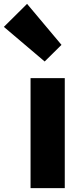

<svg xmlns="http://www.w3.org/2000/svg" viewBox="-86 -973 427 993"><path d="M72 0V-569H249V-284V0ZM145 -655 -66 -834 54 -953 143 -847 232 -741Z"/></svg>

Font: GenSekiGothic TW H
Style: Regular
Weight: 900
Version: Version 1.501;PS 1;hotconv 16.6.51;makeotf.lib2.5.65220